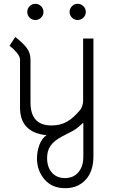

<svg xmlns="http://www.w3.org/2000/svg" viewBox="-20 -702 594 1007"><path d="M165 -682Q183 -682 195.5 -669.5Q208 -657 208 -639Q208 -622 195.5 -609.5Q183 -597 165 -597Q148 -597 135.5 -609.5Q123 -622 123 -639Q123 -657 135.5 -669.5Q148 -682 165 -682ZM387 -682Q405 -682 417.5 -669.5Q430 -657 430 -639Q430 -622 417.5 -609.5Q405 -597 387 -597Q370 -597 357.5 -609.5Q345 -622 345 -639Q345 -657 357.5 -669.5Q370 -682 387 -682ZM30 -462 60 -508Q99 -478 119.5 -451.5Q140 -425 140 -389V-164Q140 -44 250 -44Q298 -44 332.5 -64.5Q367 -85 401 -126Q414 -144 416 -171V-500H470V117Q470 197 429 241Q388 285 322 285Q253 285 213.5 239Q174 193 174 129Q174 93 186.5 58.5Q199 24 224 7Q85 -7 85 -138V-389Q85 -406 66.5 -427.5Q48 -449 30 -462ZM417 -59 406 -49Q380 -24 353 -11L303 15Q264 36 245.5 62Q227 88 227 127Q227 174 252 203Q277 232 321 232Q365 232 391 201.5Q417 171 417 121Z"/></svg>

Font: Bellota
Style: Regular
Weight: 400
Designer: Kemie Guaida
Foundry: Kemie Guaida
Version: Version 1.000;PS 002.000;hotconv 1.0.70;makeotf.lib2.5.58329